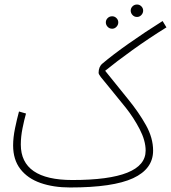

<svg xmlns="http://www.w3.org/2000/svg" viewBox="-20 -808 756 849"><path d="M586 -733Q574 -733 566 -741.5Q558 -750 558 -761Q558 -772 566 -780Q574 -788 586 -788Q597 -788 605 -780Q613 -772 613 -761Q613 -750 605 -741.5Q597 -733 586 -733ZM476 -681Q464 -681 456 -689.5Q448 -698 448 -709Q448 -720 456 -728Q464 -736 476 -736Q487 -736 495 -728Q503 -720 503 -709Q503 -698 495 -689.5Q487 -681 476 -681ZM290 21Q216 21 159 1Q102 -19 70 -60.5Q38 -102 38 -165Q38 -200 46.5 -241Q55 -282 64 -315L95 -306Q87 -278 79.5 -240.5Q72 -203 72 -169Q72 -12 300 -12Q624 -12 624 -142Q624 -186 597.5 -237Q571 -288 536 -332Q488 -392 462 -423Q436 -454 426 -467Q416 -480 416 -486Q416 -513 433 -527Q479 -566 550 -616Q621 -666 699 -715L716 -687Q637 -638 565.5 -586.5Q494 -535 445 -495Q497 -430 545.5 -370.5Q594 -311 625.5 -254.5Q657 -198 657 -142Q657 -61 568.5 -20Q480 21 290 21Z"/></svg>

Font: Noto Sans Arabic UI XCn XLt
Style: Regular
Weight: 200
Width: 2
Designer: Monotype Design Team, Nadine Chahine and Nizar Qandah
Foundry: Monotype Imaging Inc.
Version: Version 2.010; ttfautohint (v1.8.4.7-5d5b)